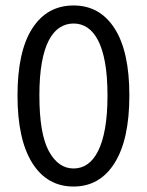

<svg xmlns="http://www.w3.org/2000/svg" viewBox="-20 -670 537 702"><path d="M249 12Q152 12 98 -74Q44 -160 44 -321Q44 -482 98 -566Q152 -650 249 -650Q345 -650 399 -566Q453 -482 453 -321Q453 -160 399 -74Q345 12 249 12ZM249 -54Q277 -54 299.5 -69.5Q322 -85 338.5 -117.5Q355 -150 364 -200.5Q373 -251 373 -321Q373 -391 364 -441Q355 -491 338.5 -522.5Q322 -554 299.5 -569Q277 -584 249 -584Q221 -584 198 -569Q175 -554 158.5 -522.5Q142 -491 133 -441Q124 -391 124 -321Q124 -181 158.5 -117.5Q193 -54 249 -54Z"/></svg>

Font: Myanmar Sanpya
Style: Regular
Weight: 400
Designer: Danh Hong
Foundry: Google Inc.
Version: Version 2.00 November 22, 2015